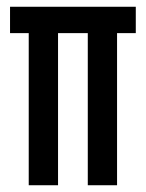

<svg xmlns="http://www.w3.org/2000/svg" viewBox="-20 -548 431 568"><path d="M65 -513H151.7V0H65ZM239.7 -513H326.3V0H239.7ZM9.7 -528H381.7V-450H9.7Z"/></svg>

Font: Bricolage Grotesque 96pt Condensed ExBd
Style: Regular
Weight: 800
Width: 3
Designer: Mathieu Triay
Foundry: Atelier Triay
Version: Version 1.001;Glyphs 3.2 (3207)